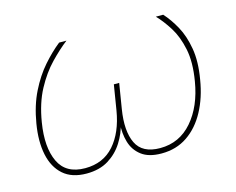

<svg xmlns="http://www.w3.org/2000/svg" viewBox="-81 -654 955 778"><g transform="rotate(-15 396.5 -265.0)"><path d="M193.8 5.9Q132.3 5.9 96.2 -25.9Q60.1 -57.6 48.3 -113.8Q36.6 -169.9 48.8 -242.7Q61 -315.9 88.6 -371.3Q116.2 -426.8 151.6 -467Q187 -507.3 222.7 -535.6H253.4Q218.8 -508.8 181.4 -470Q144 -431.2 114 -375.5Q84 -319.8 71.3 -241.7Q54.7 -140.6 84 -78.6Q113.3 -16.6 193.8 -16.6Q269.5 -16.6 315.4 -68.6Q361.3 -120.6 376 -210L393.1 -314.9H415.5L398.4 -210Q383.8 -120.6 408.7 -68.6Q433.6 -16.6 508.3 -16.6Q589.4 -16.6 643.1 -78.6Q696.8 -140.6 713.4 -241.7Q726.6 -319.8 714.8 -375.5Q703.1 -431.2 678.7 -470Q654.3 -508.8 628.4 -535.6H659.2Q685.1 -507.3 707.3 -467Q729.5 -426.8 739 -371.3Q748.5 -315.9 735.8 -242.7Q724.1 -169.9 693.8 -113.8Q663.6 -57.6 616.9 -25.9Q570.3 5.9 508.3 5.9Q454.6 5.9 424.3 -17.3Q394 -40.5 383.3 -77.6Q372.6 -114.7 376 -156.2H379.9Q370.1 -114.7 346.7 -77.6Q323.2 -40.5 285.6 -17.3Q248 5.9 193.8 5.9Z"/></g></svg>

Font: Inter 20pt Thin
Style: Italic
Weight: 250
Italic angle: -9.3988°
Version: Version 4.001;git-66647c0bb